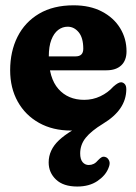

<svg xmlns="http://www.w3.org/2000/svg" viewBox="-20 -473 504 709"><path d="M122.4 -213.4V-264.8H259Q287.5 -264.8 287.5 -292.9Q287.5 -333.4 270.6 -353.9Q253.6 -374.4 230 -374.4Q210.6 -374.4 194.8 -362.4Q179 -350.3 169.6 -326Q160.2 -301.8 160.2 -264.3Q160.2 -184.7 195.7 -144.5Q231.2 -104.3 290.8 -104.3Q322.8 -104.3 350.7 -117.6Q378.7 -130.9 398.3 -152.9Q417 -169.6 427.4 -169.2Q434.9 -168.8 440.7 -162.6Q446.5 -156.4 446.4 -142.8Q446 -104.8 424.6 -73.4Q403.2 -42 360.4 -16.1Q317.1 10.3 296.6 35.7Q276.1 61.1 276.1 93.6Q276.1 115 285 125.7Q293.9 136.3 307.9 136.3Q317.7 136.3 326.3 132Q334.9 127.6 342.7 118.1Q349.6 110.8 355.5 107.5Q361.5 104.2 369.4 106.9Q377.9 109.3 382.9 120.1Q388 130.8 380.3 148.2Q369.4 175.6 339.4 195.7Q309.4 215.8 265.4 215.8Q213.8 215.8 186.8 190Q159.7 164.3 159.7 126.8Q159.7 80.9 197.6 45Q235.6 9 316.2 -27L266.9 8.3Q259.8 8.6 253.8 8.9Q247.8 9.1 242.6 9.1Q175.1 9.1 124.4 -19.1Q73.7 -47.4 45.6 -97.6Q17.5 -147.9 17.5 -213.5Q17.5 -283.1 44.7 -337.2Q71.9 -391.4 124.3 -422.4Q176.8 -453.4 251.8 -453.4Q312.1 -453.4 355.9 -430.6Q399.8 -407.8 423.5 -369.2Q447.2 -330.7 447.2 -283.6Q447.2 -250 427.8 -231.7Q408.4 -213.4 373.1 -213.4Z"/></svg>

Font: Fraunces 144pt S100 Black
Style: Regular
Weight: 900
Version: Version 1.000